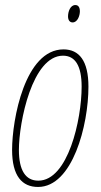

<svg xmlns="http://www.w3.org/2000/svg" viewBox="-20 -732 399 762"><path d="M268 -643C288 -643 297 -670 297 -687C297 -704 290 -712 279 -712C259 -712 250 -686 250 -667C250 -652 257 -643 268 -643ZM131 10C268 10 331 -235 331 -388C331 -491 294 -536 232 -536C79 -536 28 -258 28 -137C28 -33 68 10 131 10ZM132 -15C82 -15 55 -55 55 -137C55 -247 108 -511 230 -511C279 -511 304 -470 304 -388C304 -257 250 -15 132 -15Z"/></svg>

Font: Noto Sans ExtraCondensed Thin
Style: Italic
Weight: 100
Width: 2
Italic angle: -12°
Designer: Monotype Design Team
Foundry: Monotype Imaging Inc.
Version: Version 2.013